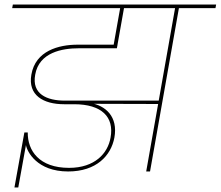

<svg xmlns="http://www.w3.org/2000/svg" viewBox="-20 -760 978 851"><path d="M61 71 95 -117C100 -88 144 0 282 0C407 0 472 -70 487 -150C504 -243 448 -293 378 -304L354 -300L689 -299L691 -314H312C297 -314 281 -314 267 -314C188 -314 120 -343 136 -429C153 -528 256 -546 329 -546H498L501 -562H324C240 -562 137 -535 119 -429C103 -338 172 -298 264 -298C276 -298 293 -298 309 -298C430 -298 487 -242 470 -150C458 -80 400 -16 286 -16C154 -16 102 -92 103 -173H88L44 71ZM701 -724 704 -740H37L34 -724ZM498 -546 531 -732H514L481 -546ZM645 0 773 -724H935L938 -740H597L594 -724H756L628 0Z"/></svg>

Font: Poppins Devanagari Thin
Style: Italic
Weight: 100
Italic angle: -10°
Designer: Ninad Kale (Devanagari), Jonny Pinhorn (Latin)
Foundry: Indian Type Foundry
Version: 4.005